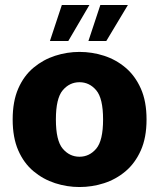

<svg xmlns="http://www.w3.org/2000/svg" viewBox="-20 -741 640 773"><path d="M300 12Q250 12 202 -3.5Q154 -19 115 -51.5Q76 -84 53.5 -135.5Q31 -187 31 -260Q31 -333 53.5 -384.5Q76 -436 115 -468.5Q154 -501 202 -516.5Q250 -532 300 -532Q351 -532 399 -516.5Q447 -501 485.5 -468.5Q524 -436 547 -384.5Q570 -333 570 -260Q570 -187 547 -135.5Q524 -84 485.5 -51.5Q447 -19 399 -3.5Q351 12 300 12ZM300 -110Q340 -110 367.5 -142.5Q395 -175 395 -260Q395 -345 367.5 -377.5Q340 -410 300 -410Q260 -410 232.5 -377.5Q205 -345 205 -260Q205 -175 232.5 -142.5Q260 -110 300 -110ZM181 -576 229 -721H340L255 -576ZM336 -576 384 -721H495L408 -576Z"/></svg>

Font: Murecho
Style: Bold
Weight: 700
Designer: Neil Summerour
Foundry: Positype
Version: Version 1.010; ttfautohint (v1.8.3)